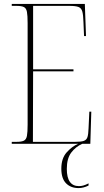

<svg xmlns="http://www.w3.org/2000/svg" viewBox="-20 -734 530 980"><path d="M40 0V-10H65Q90 -10 102 -16Q114 -22 117.5 -40.5Q121 -59 121 -98V-616Q121 -655 117.5 -673.5Q114 -692 102 -698Q90 -704 65 -704H40V-714H413L419 -550H409L406 -621Q405 -658 400 -675.5Q395 -693 380.5 -698.5Q366 -704 335 -704H149V-380H355V-370H149L148 -10H364Q394 -10 408 -15Q422 -20 426.5 -34.5Q431 -49 432 -79L436 -164H446L441 0ZM381 226Q341 226 317 201.5Q293 177 293 127Q293 74 320.5 43.5Q348 13 379 0H400Q366 15 343.5 45Q321 75 321 128Q321 216 383 216Q394 216 405 213Q416 210 432 202V213Q406 226 381 226Z"/></svg>

Font: Noto Serif Display Condensed Thin
Style: Regular
Weight: 100
Width: 3
Designer: Monotype Design Team
Foundry: Monotype Imaging Inc.
Version: Version 2.009